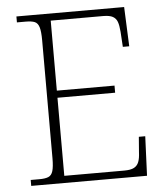

<svg xmlns="http://www.w3.org/2000/svg" viewBox="-52 -760 696 806"><g transform="rotate(-5 296.5 -357.0)"><path d="M47 0V-25H84Q108 -25 121.5 -30.5Q135 -36 140.5 -54Q146 -72 146 -108V-605Q146 -642 140.5 -660Q135 -678 122 -683.5Q109 -689 84 -689H47V-714H501L508 -548H481L477 -612Q475 -639 469.5 -654Q464 -669 450.5 -676.5Q437 -684 410 -684H189V-389H432V-359H189V-30H442Q469 -30 483 -37.5Q497 -45 503 -60.5Q509 -76 510 -102L515 -166H542L535 0Z"/></g></svg>

Font: Noto Serif Thai ExtraLight
Style: Regular
Weight: 250
Version: Version 2.001